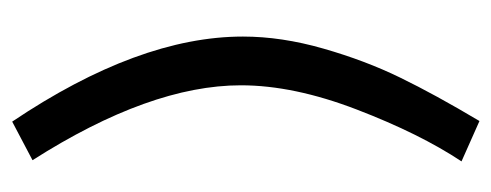

<svg xmlns="http://www.w3.org/2000/svg" viewBox="-272 -512 826 323"><g transform="rotate(90 141.5 -351.0)"><path d="M184.1 -744.1 252 -713.9Q205.6 -644 164.8 -537.8Q124 -431.6 124 -342.8Q124 -189.9 250 7.8L185.1 42Q42 -170.9 42 -346.2Q42 -411.1 62.3 -481.7Q82.5 -552.2 111.1 -610.8Q139.6 -669.4 184.1 -744.1Z"/></g></svg>

Font: Rawline Medium
Style: Regular
Weight: 500
Designer: Matt McInerney, Pablo Impallari, Rodrigo Fuenzalida
Foundry: Matt McInerney, Pablo Impallari, Rodrigo Fuenzalida
Version: Version 4.020;PS 004.020;hotconv 1.0.88;makeotf.lib2.5.64775